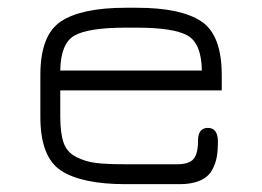

<svg xmlns="http://www.w3.org/2000/svg" viewBox="-20 -470 669 490"><path d="M545.9 -278.3V-239.3H133.8V-172.9Q133.8 -130.9 142.1 -106.4Q150.4 -82 173.8 -69.8Q197.3 -57.6 224.1 -54.2Q251 -50.8 300.8 -50.8H431.6Q462.9 -50.8 474.1 -64.5Q485.4 -78.1 485.4 -111.3Q485.4 -143.6 510.7 -143.6Q536.1 -143.6 536.1 -108.4Q536.1 -85.9 533.2 -69.3Q530.3 -52.7 521 -35.6Q511.7 -18.6 490.7 -9.3Q469.7 0 438.5 0H300.8Q188.5 0 135.7 -34.7Q83 -69.3 83 -171.9V-278.3Q83 -380.9 135.7 -415.5Q188.5 -450.2 300.8 -450.2H329.1Q441.4 -450.2 493.7 -415.5Q545.9 -380.9 545.9 -278.3ZM329.1 -399.4H300.8Q206.1 -399.4 170.4 -379.4Q134.8 -359.4 133.8 -290H495.1Q494.1 -359.4 458.5 -379.4Q422.9 -399.4 329.1 -399.4Z"/></svg>

Font: Jura
Style: Book
Weight: 400
Version: Version 2.3